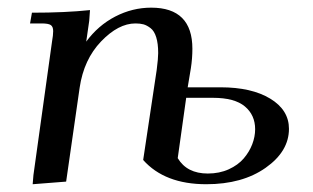

<svg xmlns="http://www.w3.org/2000/svg" viewBox="-20 -472 814 499"><path d="M58.1 -411.1 63 -439Q150.4 -439 213.9 -445.8L211.9 -418L204.1 -363.8Q234.9 -405.8 279.5 -429Q324.2 -452.1 373 -452.1Q480 -452.1 480 -345.2Q480 -320.3 476.1 -294.9L467.8 -245.1H553.2Q633.8 -245.1 682.4 -215.6Q731 -186 731 -137.2Q731 -78.6 670.4 -35.9Q609.9 6.8 516.1 6.8Q408.2 6.8 352.1 -56.2L387.2 -290Q391.1 -320.3 391.1 -334Q391.1 -358.9 386 -375.2Q380.9 -391.6 371.3 -398.9Q361.8 -406.2 353 -408.7Q344.2 -411.1 332 -411.1Q287.6 -411.1 242.7 -364.3Q197.8 -317.4 187 -244.1L151.9 0L64.9 6.8L66.9 -17.1L115.2 -363.8Q118.2 -380.9 118.2 -391.1Q118.2 -402.8 111.8 -407Q105.5 -411.1 87.9 -411.1ZM441.9 -61Q465.8 -21 520 -21Q550.3 -21 574.5 -32Q598.6 -43 613.3 -60.1Q627.9 -77.1 635.5 -96.9Q643.1 -116.7 643.1 -136.2Q643.1 -172.9 616.5 -195.3Q589.8 -217.8 533.2 -217.8H463.9Z"/></svg>

Font: Dihjauti
Style: Bold Italic
Weight: 700
Italic angle: -9°
Designer: T. Christopher White
Version: Version 3.0.0